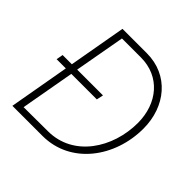

<svg xmlns="http://www.w3.org/2000/svg" viewBox="-180 -858 1016 1016"><g transform="rotate(45 328.5 -350.0)"><path d="M43 -340H112L52 0H277C488 0 628 -191 628 -405C628 -570 523 -700 358 -700H176L119 -378H50ZM99 -37 153 -340H344L352 -378H159L210 -662H352C494 -662 586 -553 586 -405C586 -219 471 -38 280 -38Z"/></g></svg>

Font: Fixel Text 20240404 ExtraLight
Style: Italic
Weight: 200
Width: 4
Italic angle: -10°
Designer: AlfaBravo + MacPaw
Foundry: Kyrylo Tkachov, Marchela Mozhyna, Serhii Makarenko, Maria Weinstein, Zakhar Kryvoshyya
Version: Version 1.211;Glyphs 3.2 (3225)